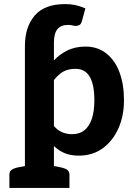

<svg xmlns="http://www.w3.org/2000/svg" viewBox="-20 -754 650 940"><path d="M102 166V-517H189Q217 -517 225 -492L244 -458Q269 -486 308 -506Q347 -526 399 -526Q458 -526 500.5 -492.5Q543 -459 565 -400Q587 -341 587 -263Q587 -187 560 -126Q533 -65 483.5 -28.5Q434 8 366 8Q325 8 296 -4.5Q267 -17 244 -39V166ZM333 -97Q369 -97 393 -116Q417 -135 429.5 -172Q442 -209 442 -263Q442 -339 419.5 -378Q397 -417 350 -417Q314 -417 290 -403.5Q266 -390 244 -362V-137Q263 -115 285.5 -106Q308 -97 333 -97ZM26 166V102Q26 86 35.5 78.5Q45 71 61 67L111 57L124 166ZM222 166 235 57 285 67Q301 71 310.5 78.5Q320 86 320 102V166ZM244 -458 102 -487V-529Q102 -622 150 -678Q198 -734 299 -734Q327 -734 349.5 -729Q372 -724 398 -713L382 -654Q378 -637 369.5 -632Q361 -627 351 -627Q347 -627 342.5 -628Q338 -629 333 -630Q329 -631 323.5 -631.5Q318 -632 313 -632Q278 -632 261 -611Q244 -590 244 -546Z"/></svg>

Font: Aleo ExtraBold
Style: Regular
Weight: 800
Designer: Alessio Laiso
Foundry: Alessio Laiso
Version: Version 2.001;gftools[0.9.29]